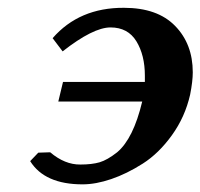

<svg xmlns="http://www.w3.org/2000/svg" viewBox="-20 -465 519 497"><path d="M79.1 -69.8 109.9 -70.8Q147.9 -38.6 188 -39.1Q217.8 -39.1 237.8 -44.9Q257.8 -50.8 283.2 -70.8Q325.2 -106 348.1 -202.1H130.9L143.1 -252.9H355V-269Q355 -322.3 333 -358.2Q311 -394 266.1 -394Q221.2 -394 142.1 -332L116.2 -366.2Q185.1 -445.3 300.8 -444.8Q387.7 -444.8 433.3 -397.9Q479 -351.1 479 -277.8Q479 -254.9 472.2 -220.2Q459 -162.1 425 -115Q391.1 -67.9 349.6 -41.5Q308.1 -15.1 268.1 -1.5Q228 12.2 193.8 12.2Q95.7 12.2 58.1 -47.9Z"/></svg>

Font: Linux Libertine O
Style: Semibold Italic
Weight: 600
Italic angle: -11.5°
Designer: Philipp H. Poll
Foundry: Philipp H. Poll
Version: Version 5.1.2